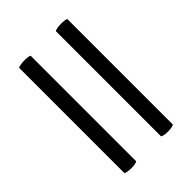

<svg xmlns="http://www.w3.org/2000/svg" viewBox="-25 -496 518 518"><g transform="rotate(45 234.0 -236.5)"><path d="M29 -168Q29 -176 30 -182.5Q31 -189 33 -189H434Q436 -189 437.5 -182Q439 -175 439 -167Q439 -158 437.5 -151Q436 -144 434 -144H34Q32 -144 30.5 -151.5Q29 -159 29 -168ZM29 -308Q29 -316 30 -322.5Q31 -329 33 -329H434Q436 -329 437.5 -322Q439 -315 439 -307Q439 -298 437.5 -291Q436 -284 434 -284H34Q32 -284 30.5 -291.5Q29 -299 29 -308Z"/></g></svg>

Font: Cormorant SC SemiBold
Style: Regular
Weight: 600
Designer: Christian Thalmann (Catharsis Fonts)
Foundry: Catharsis Fonts
Version: Version 4.000